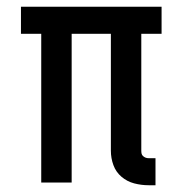

<svg xmlns="http://www.w3.org/2000/svg" viewBox="-20 -540 540 568"><path d="M440 8H420Q398 8 377 2.5Q356 -3 339.5 -17Q323 -31 315.5 -51.5Q308 -72 308 -94V-440H192V0H102V-440H42V-520H458V-440H398V-94Q398 -89 399 -85Q400 -81 403.5 -78Q407 -75 411 -73.5Q415 -72 420 -72H440Z"/></svg>

Font: Iosevka Term Curly Medium
Style: Regular
Weight: 500
Designer: Belleve Invis
Foundry: Belleve Invis
Version: Version 32.3.0